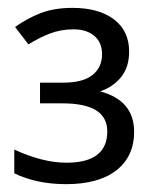

<svg xmlns="http://www.w3.org/2000/svg" viewBox="-20 -743 387 485"><path d="M306.2 -612.8Q306.2 -573.7 286.1 -548.6Q266.1 -523.4 232.9 -512.2Q318.8 -489.3 318.8 -410.2Q318.8 -347.7 273.9 -312.7Q229 -277.8 147 -277.8Q72.8 -277.8 16.1 -305.2V-365.2Q87.9 -332 147.9 -332Q251 -332 251 -411.1Q251 -481.9 138.2 -481.9H81.1V-534.2H139.2Q189.5 -534.2 213.6 -553.5Q237.8 -572.8 237.8 -606Q237.8 -635.7 218.3 -652.3Q198.7 -668.9 166 -668.9Q133.8 -668.9 106.4 -658.4Q79.1 -647.9 51.8 -630.9L18.1 -674.8Q48.8 -696.8 83 -710Q117.2 -723.1 163.1 -723.1Q229.5 -723.1 267.8 -694.1Q306.2 -665 306.2 -612.8Z"/></svg>

Font: Samim FD
Style: FD
Weight: 400
Foundry: DejaVu fonts team - Redesigned by Saber Rastikerdar
Version: Version 4.0.5